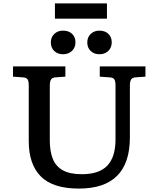

<svg xmlns="http://www.w3.org/2000/svg" viewBox="-20 -1088 924 1122"><path d="M441 14Q289 14 218.5 -57Q148 -128 148 -263V-589Q148 -614 141 -624.5Q134 -635 112 -636L56 -640V-700H362V-640L304 -636Q287 -635 279 -624.5Q271 -614 271 -585V-268Q271 -204 288.5 -160Q306 -116 347 -93Q388 -70 459 -70Q560 -70 607.5 -120.5Q655 -171 655 -273V-589Q655 -614 648 -624.5Q641 -635 619 -636L563 -640V-700H830V-640L771 -636Q755 -635 747 -624.5Q739 -614 739 -585V-285Q739 14 441 14ZM561 -771Q530 -771 510 -790Q490 -809 490 -840Q490 -870 510 -889.5Q530 -909 561 -909Q594 -909 613.5 -890Q633 -871 633 -841Q633 -810 613 -790.5Q593 -771 561 -771ZM348 -771Q317 -771 297 -790Q277 -809 277 -840Q277 -870 297 -889.5Q317 -909 348 -909Q382 -909 401.5 -890Q421 -871 421 -841Q421 -810 400.5 -790.5Q380 -771 348 -771ZM301 -979V-1068H605V-979Z"/></svg>

Font: Literata 7pt Medium
Style: Regular
Weight: 500
Designer: Latin by Veronika Burian and Jose Scaglione. Greek by Irene Vlachou. Cyrillic by Vera Evstafieva.
Foundry: TypeTogether
Version: Version 3.002